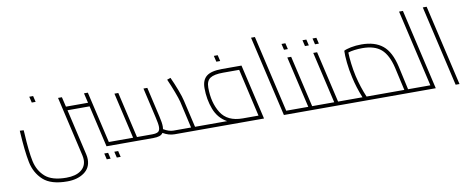

<svg xmlns="http://www.w3.org/2000/svg" viewBox="-77 -1098 4208 1713"><g transform="rotate(-10 2026.5 -241.0)"><path d="M224 -500 211 -555H246L259 -500ZM965 -11Q965 0 948 0H813L726 -377H526L622 38Q628 64 628 86Q628 163 567.5 205.5Q507 248 415 248Q268 248 197.5 183.5Q127 119 106.5 18Q86 -83 75 -271L110 -269L112 -243Q121 -74 140 15Q159 104 221 159Q283 214 413 214Q497 214 544.5 179Q592 144 592 83Q592 65 587 42L462 -500H497L518 -411H718L697 -500H732L840 -34H940Q965 -34 965 -11ZM782 60H817L830 115H795ZM873 60H908L921 115H886Z M1746 -11Q1746 0 1729 0H1430Q1377 0 1325 -31Q1314 -14 1292.5 -7Q1271 0 1237 0H948Q934 0 929 -5.5Q924 -11 924 -22Q924 -34 940 -34H1060L964 -450H999L1095 -34H1232Q1271 -34 1287.5 -45.5Q1304 -57 1304 -89Q1304 -117 1290 -176L1227 -450H1262L1324 -180Q1338 -121 1338 -86Q1338 -77 1336 -63Q1385 -34 1425 -34H1585L1530 -276Q1522 -308 1499 -369Q1476 -430 1449 -491L1481 -502Q1507 -446 1531.5 -381.5Q1556 -317 1564 -280L1621 -34H1721Q1746 -34 1746 -11Z M2240 0H1729Q1715 0 1710 -5.5Q1705 -11 1705 -22Q1705 -34 1721 -34H1912Q1832 -78 1798 -167Q1764 -256 1764 -359Q1764 -432 1806.5 -466Q1849 -500 1946 -500H2124ZM2196 -34 2097 -466H1951Q1869 -466 1833.5 -442Q1798 -418 1798 -357Q1798 -221 1856.5 -127.5Q1915 -34 2053 -34ZM1896 -628H1931L1944 -573H1909Z M2572 -11Q2572 0 2555 0H2420L2251 -730H2286L2447 -34H2547Q2572 -34 2572 -11Z M2807 -11Q2807 0 2790 0H2555Q2541 0 2536 -5.5Q2531 -11 2531 -22Q2531 -34 2547 -34H2647L2539 -500H2574L2682 -34H2782Q2807 -34 2807 -11ZM2509 -628H2544L2557 -573H2522Z M3042 -11Q3042 0 3025 0H2790Q2776 0 2771 -5.5Q2766 -11 2766 -22Q2766 -34 2782 -34H2882L2774 -500H2809L2917 -34H3017Q3042 -34 3042 -11ZM2699 -628H2734L2747 -573H2712ZM2790 -628H2825L2838 -573H2803Z M3678 -11Q3678 0 3661 0H3559H3558H3023Q3010 -1 3005.5 -6.5Q3001 -12 3001 -22Q3001 -34 3017 -34H3138Q3098 -132 3078 -225Q3062 -294 3055 -362Q3048 -430 3050 -471Q3070 -482 3114 -491Q3158 -500 3210 -500Q3331 -500 3402 -442Q3473 -384 3504 -247L3551 -34H3653Q3678 -34 3678 -11ZM3517 -34 3470 -243Q3442 -362 3382.5 -414Q3323 -466 3212 -466Q3176 -466 3141 -461.5Q3106 -457 3083 -449Q3084 -406 3091 -347.5Q3098 -289 3111 -231Q3136 -125 3175 -34Z M3796 0H3661Q3647 0 3642 -5.5Q3637 -11 3637 -22Q3637 -34 3653 -34H3753L3592 -730H3627Z M3807 -730H3842L4011 0H3976Z"/></g></svg>

Font: Cairo ExtraLight
Style: Italic
Weight: 275
Italic angle: -13°
Designer: Mohamed Gaber, Accademia di Belle Arti di Urbino and others
Foundry: Kief Type Foundry, Accademia di Belle Arti di Urbino and others
Version: Version 3.011